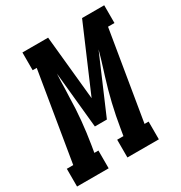

<svg xmlns="http://www.w3.org/2000/svg" viewBox="-210 -859 929 984"><g transform="rotate(-30 254.5 -367.5)"><path d="M-38 0V-105H0L87 -630H63V-735H215L253 -355L416 -735H547V-630H509L422 -105H446V0H260V-105H297L304 -147Q315 -215 331 -282.5Q347 -350 368 -417L383 -465Q390 -487 396.5 -509.5Q403 -532 409 -554L266 -221H195L162 -553Q161 -531 160 -509Q159 -487 159 -466L157 -416Q156 -349 149.5 -281.5Q143 -214 132 -147L125 -105H149V0Z"/></g></svg>

Font: Iosevka Curly Slab XBdObl
Style: Regular
Weight: 800
Italic angle: -9°
Monospace: yes
Designer: Belleve Invis
Foundry: Belleve Invis
Version: Version 11.1.0; ttfautohint (v1.8.3)